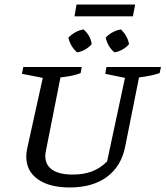

<svg xmlns="http://www.w3.org/2000/svg" viewBox="-20 -820 731 848"><path d="M288 8Q199 8 147.5 -28Q96 -64 96 -129Q96 -136 97 -145.5Q98 -155 100 -164L169 -476L77 -494L83 -524H341L336 -497Q318 -490 296.5 -485.5Q275 -481 247 -478L184 -160Q182 -150 181 -144Q180 -138 180 -132Q180 -91 211 -70Q242 -49 301 -49Q350 -49 386.5 -63Q423 -77 453 -107L532 -476L445 -494L450 -524H691L685 -497Q667 -491 646 -486.5Q625 -482 594 -478L533 -173Q516 -86 452.5 -39Q389 8 288 8ZM309 -748 318 -800H577L567 -748ZM320 -589Q290 -616 282 -654Q296 -668 313 -677.5Q330 -687 349 -690Q380 -663 385 -625Q373 -611 355.5 -601Q338 -591 320 -589ZM485 -589Q455 -615 447 -654Q460 -668 477.5 -677.5Q495 -687 514 -690Q528 -677 537.5 -660Q547 -643 550 -625Q538 -611 520.5 -601Q503 -591 485 -589Z"/></svg>

Font: Piazzolla SC
Style: Italic
Weight: 400
Italic angle: -11.3°
Designer: Juan Pablo del Peral
Foundry: Huerta Tipografica
Version: Version 1.330